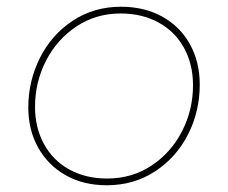

<svg xmlns="http://www.w3.org/2000/svg" viewBox="-20 -545 677 570"><path d="M64 -226Q64 -304 98.5 -373Q133 -442 196 -483.5Q259 -525 339 -525Q409 -525 462 -495.5Q515 -466 544 -413.5Q573 -361 573 -294Q573 -214 538 -145.5Q503 -77 440 -36Q377 5 297 5Q228 5 175.5 -24.5Q123 -54 93.5 -106.5Q64 -159 64 -226ZM553 -292Q553 -354 526.5 -402.5Q500 -451 451 -478Q402 -505 338 -505Q265 -505 207 -466.5Q149 -428 116.5 -364.5Q84 -301 84 -228Q84 -166 110.5 -117.5Q137 -69 185.5 -42Q234 -15 298 -15Q372 -15 430 -53.5Q488 -92 520.5 -155.5Q553 -219 553 -292Z"/></svg>

Font: Fixel Italic Variable Display Thin
Style: Italic
Weight: 100
Italic angle: -10°
Designer: AlfaBravo + MacPaw
Foundry: Kyrylo Tkachov, Marchela Mozhyna, Serhii Makarenko, Maria Weinstein, Zakhar Kryvoshyya
Version: Version 1.210;Glyphs 3.2 (3217)